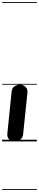

<svg xmlns="http://www.w3.org/2000/svg" viewBox="-25 -1349 372 1832"><path d="M117.5 0Q85.5 0 63.5 -18.5Q41.5 -37 45 -74L86 -476Q89.5 -509 113.5 -525Q137.5 -541 166.5 -541Q196 -541 218.2 -520.5Q240.5 -500 236.5 -461.5L195.5 -66.5Q192 -34.5 169 -17.2Q146 0 117.5 0ZM117.5 0Q85.5 0 63.5 -18.5Q41.5 -37 45 -74L86 -476Q89.5 -509 113.5 -525Q137.5 -541 166.5 -541Q196 -541 218.2 -520.5Q240.5 -500 236.5 -461.5L195.5 -66.5Q192 -34.5 169 -17.2Q146 0 117.5 0ZM-5 455H326.5V463H-5ZM-5 -16H326.5V0H-5ZM-5 -549H326.5V-541H-5ZM-5 -1329H326.5V-1321H-5Z"/></svg>

Font: Edu SA Dotted Guide
Style: Regular
Weight: 400
Designer: Tina and Corey Anderson, Eben Sorkin, Mirko Velimirovic
Foundry: Google for Education
Version: Version 2.000